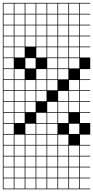

<svg xmlns="http://www.w3.org/2000/svg" viewBox="-20 -1025 655 1352"><path d="M0 307.7V-1004.8H615.4V-1000H543.3V-927.9H615.4V-923.1H543.3V-851H615.4V-846.2H543.3V-774H615.4V-769.2H543.3V-697.1H615.4V-692.3H543.3V-620.2H615.4V-538.5H543.3V-466.3H615.4V-461.5H543.3V-389.4H615.4V-384.6H543.3V-312.5H615.4V-307.7H543.3V-235.6H615.4V-230.8H543.3V-158.7H615.4V-76.9H543.3V-4.8H615.4V0H543.3V72.1H615.4V76.9H543.3V149H615.4V153.8H543.3V226H615.4V230.8H543.3V302.9H615.4V307.7ZM466.3 -927.9H538.5V-1000H466.3ZM81.7 -927.9H153.8V-1000H81.7ZM389.4 -927.9H461.5V-1000H389.4ZM158.7 -927.9H230.8V-1000H158.7ZM235.6 -927.9H307.7V-1000H235.6ZM312.5 -927.9H384.6V-1000H312.5ZM4.8 -927.9H76.9V-1000H4.8ZM466.3 -851H538.5V-923.1H466.3ZM81.7 -851H153.8V-923.1H81.7ZM158.7 -851H230.8V-923.1H158.7ZM389.4 -851H461.5V-923.1H389.4ZM235.6 -851H307.7V-923.1H235.6ZM312.5 -851H384.6V-923.1H312.5ZM4.8 -851H76.9V-923.1H4.8ZM4.8 -774H76.9V-846.2H4.8ZM312.5 -774H384.6V-846.2H312.5ZM235.6 -774H307.7V-846.2H235.6ZM389.4 -774H461.5V-846.2H389.4ZM81.7 -774H153.8V-846.2H81.7ZM466.3 -774H538.5V-846.2H466.3ZM158.7 -774H230.8V-846.2H158.7ZM4.8 -697.1H76.9V-769.2H4.8ZM312.5 -697.1H384.6V-769.2H312.5ZM389.4 -697.1H461.5V-769.2H389.4ZM235.6 -697.1H307.7V-769.2H235.6ZM81.7 -697.1H153.8V-769.2H81.7ZM466.3 -697.1H538.5V-769.2H466.3ZM158.7 -697.1H230.8V-769.2H158.7ZM4.8 -620.2H76.9V-692.3H4.8ZM312.5 -620.2H384.6V-692.3H312.5ZM389.4 -620.2H461.5V-692.3H389.4ZM235.6 -620.2H307.7V-692.3H235.6ZM466.3 -620.2H538.5V-692.3H466.3ZM81.7 -620.2H153.8V-692.3H81.7ZM76.9 -615.4H4.8V-543.3H76.9ZM466.3 -543.3H538.5V-615.4H466.3ZM158.7 -543.3H230.8V-615.4H158.7ZM389.4 -543.3H461.5V-615.4H389.4ZM312.5 -543.3H384.6V-615.4H312.5ZM312.5 -466.3H384.6V-538.5H312.5ZM81.7 -466.3H153.8V-538.5H81.7ZM389.4 -466.3H461.5V-538.5H389.4ZM235.6 -466.3H307.7V-538.5H235.6ZM4.8 -466.3H76.9V-538.5H4.8ZM466.3 -389.4H538.5V-461.5H466.3ZM158.7 -389.4H230.8V-461.5H158.7ZM81.7 -389.4H153.8V-461.5H81.7ZM4.8 -389.4H76.9V-461.5H4.8ZM235.6 -389.4H307.7V-461.5H235.6ZM312.5 -389.4H384.6V-461.5H312.5ZM158.7 -312.5H230.8V-384.6H158.7ZM466.3 -312.5H538.5V-384.6H466.3ZM4.8 -312.5H76.9V-384.6H4.8ZM389.4 -312.5H461.5V-384.6H389.4ZM235.6 -312.5H307.7V-384.6H235.6ZM81.7 -312.5H153.8V-384.6H81.7ZM158.7 -235.6H230.8V-307.7H158.7ZM466.3 -235.6H538.5V-307.7H466.3ZM4.8 -235.6H76.9V-307.7H4.8ZM389.4 -235.6H461.5V-307.7H389.4ZM81.7 -235.6H153.8V-307.7H81.7ZM312.5 -235.6H384.6V-307.7H312.5ZM235.6 -158.7H307.7V-230.8H235.6ZM312.5 -158.7H384.6V-230.8H312.5ZM4.8 -158.7H76.9V-230.8H4.8ZM81.7 -158.7H153.8V-230.8H81.7ZM389.4 -158.7H461.5V-230.8H389.4ZM312.5 -81.7H384.6V-153.8H312.5ZM158.7 -81.7H230.8V-153.8H158.7ZM466.3 -81.7H538.5V-153.8H466.3ZM4.8 -81.7H76.9V-153.8H4.8ZM235.6 -81.7H307.7V-153.8H235.6ZM235.6 -4.8H307.7V-76.9H235.6ZM158.7 -4.8H230.8V-76.9H158.7ZM312.5 -4.8H384.6V-76.9H312.5ZM4.8 -4.8H76.9V-76.9H4.8ZM81.7 -4.8H153.8V-76.9H81.7ZM389.4 -4.8H461.5V-76.9H389.4ZM158.7 72.1H230.8V0H158.7ZM389.4 72.1H461.5V0H389.4ZM235.6 72.1H307.7V0H235.6ZM466.3 72.1H538.5V0H466.3ZM81.7 72.1H153.8V0H81.7ZM312.5 72.1H384.6V0H312.5ZM4.8 72.1H76.9V0H4.8ZM389.4 149H461.5V76.9H389.4ZM158.7 149H230.8V76.9H158.7ZM235.6 149H307.7V76.9H235.6ZM81.7 149H153.8V76.9H81.7ZM466.3 149H538.5V76.9H466.3ZM4.8 149H76.9V76.9H4.8ZM312.5 149H384.6V76.9H312.5ZM389.4 226H461.5V153.8H389.4ZM235.6 226H307.7V153.8H235.6ZM81.7 226H153.8V153.8H81.7ZM312.5 226H384.6V153.8H312.5ZM466.3 226H538.5V153.8H466.3ZM158.7 226H230.8V153.8H158.7ZM4.8 226H76.9V153.8H4.8ZM389.4 302.9H461.5V230.8H389.4ZM81.7 302.9H153.8V230.8H81.7ZM235.6 302.9H307.7V230.8H235.6ZM466.3 302.9H538.5V230.8H466.3ZM158.7 302.9H230.8V230.8H158.7ZM312.5 302.9H384.6V230.8H312.5ZM4.8 302.9H76.9V230.8H4.8Z"/></svg>

Font: Jacquarda Bastarda 9 Charted
Style: Regular
Weight: 400
Designer: Sarah Cadigan-Fried
Version: Version 1.000; ttfautohint (v1.8.4.7-5d5b)